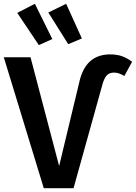

<svg xmlns="http://www.w3.org/2000/svg" viewBox="-25 -993 717 1013"><path d="M-5 -691H136L287 -117L393 -558Q425 -706 556 -706Q593 -706 620 -696Q647 -686 672 -667L631 -592Q602 -610 577 -610Q554 -610 540.5 -597.5Q527 -585 517 -553L363 0H206ZM251 -787 180 -755 66 -925 159 -973ZM407 -790 335 -760 230 -927 324 -973Z"/></svg>

Font: Fira Sans Medium
Style: Regular
Weight: 500
Designer: bBox Type GmbH & Carrois Corporate GbR & Edenspiekermann AG
Foundry: bBox Type GmbH & Carrois Corporate GbR & Edenspiekermann AG
Version: Version 4.301